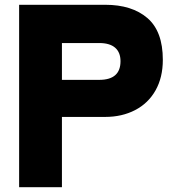

<svg xmlns="http://www.w3.org/2000/svg" viewBox="-20 -783 723 803"><path d="M60 0V-763H420Q532 -763 596.5 -707.5Q661 -652 661 -533Q661 -459 630.5 -405Q600 -351 545 -322.5Q490 -294 420 -294H239V0ZM395 -449Q484 -449 484 -527Q484 -564 461.5 -583.5Q439 -603 395 -603H239V-449Z"/></svg>

Font: Open Sauce Sans Black
Style: Regular
Weight: 900
Designer: Alfredo Marco Pradil
Foundry: Creative Sauce Fz LLC
Version: Version 1.477